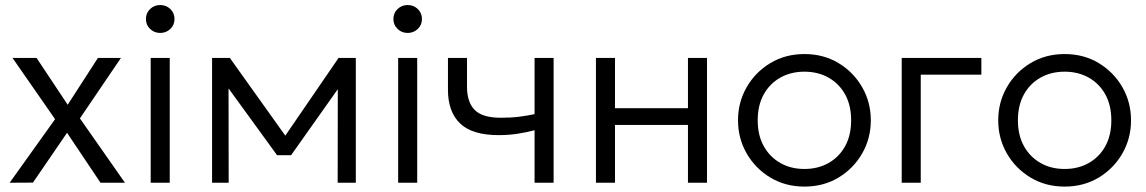

<svg xmlns="http://www.w3.org/2000/svg" viewBox="-20 -710 4452 746"><path d="M17.5 0 194 -247 28.5 -485H122L243 -303L360.5 -485H450L290.5 -250L465.5 0H370.5L240.5 -194L108 -0.5Z M565.5 0V-485H639.5V0ZM602.5 -582Q579.5 -582 563.2 -597.5Q547 -613 547 -636Q547 -659.5 563.2 -675Q579.5 -690.5 602.5 -690.5Q625.5 -690.5 641.8 -675Q658 -659.5 658 -636Q658 -613 641.8 -597.5Q625.5 -582 602.5 -582Z M804 0V-485H873L1088.5 -183L1295.5 -485H1362.5V0H1292L1292.5 -363.5L1111 -107H1056.5L868 -366.5L868.5 0Z M1527 0V-485H1601V0ZM1564 -582Q1541 -582 1524.8 -597.5Q1508.5 -613 1508.5 -636Q1508.5 -659.5 1524.8 -675Q1541 -690.5 1564 -690.5Q1587 -690.5 1603.2 -675Q1619.5 -659.5 1619.5 -636Q1619.5 -613 1603.2 -597.5Q1587 -582 1564 -582Z M2057 0V-204Q2020.5 -194.5 1987.5 -189.8Q1954.5 -185 1917 -185Q1815 -185 1767.8 -230.2Q1720.5 -275.5 1720.5 -361.5V-485H1794.5V-372.5Q1794.5 -313.5 1824.2 -283Q1854 -252.5 1925.5 -252.5Q1966.5 -252.5 1997.5 -256.5Q2028.5 -260.5 2057 -266.5V-485H2131V0Z M2295.5 0V-485H2369.5V-289.5H2653V-485H2727V0H2653V-224.5H2369.5V0Z M3105.5 15Q3031.5 15 2973 -20.2Q2914.5 -55.5 2881 -114Q2847.5 -172.5 2847.5 -242.5Q2847.5 -312.5 2881 -371Q2914.5 -429.5 2973 -464.8Q3031.5 -500 3105.5 -500Q3180 -500 3238.2 -464.8Q3296.5 -429.5 3330 -371Q3363.5 -312.5 3363.5 -242.5Q3363.5 -172.5 3330 -114Q3296.5 -55.5 3238.2 -20.2Q3180 15 3105.5 15ZM3105.5 -53.5Q3158.5 -53.5 3199.5 -76.8Q3240.5 -100 3263.8 -142.2Q3287 -184.5 3287 -242.5Q3287 -300.5 3263.8 -342.8Q3240.5 -385 3199.5 -408.2Q3158.5 -431.5 3105.5 -431.5Q3052.5 -431.5 3011.5 -408.2Q2970.5 -385 2947.2 -342.8Q2924 -300.5 2924 -242.5Q2924 -184.5 2947.5 -142.2Q2971 -100 3011.8 -76.8Q3052.5 -53.5 3105.5 -53.5Z M3483.5 0V-485H3793V-420H3557.5V0Z M4116.5 15Q4042.5 15 3984 -20.2Q3925.5 -55.5 3892 -114Q3858.5 -172.5 3858.5 -242.5Q3858.5 -312.5 3892 -371Q3925.5 -429.5 3984 -464.8Q4042.5 -500 4116.5 -500Q4191 -500 4249.2 -464.8Q4307.5 -429.5 4341 -371Q4374.5 -312.5 4374.5 -242.5Q4374.5 -172.5 4341 -114Q4307.5 -55.5 4249.2 -20.2Q4191 15 4116.5 15ZM4116.5 -53.5Q4169.5 -53.5 4210.5 -76.8Q4251.5 -100 4274.8 -142.2Q4298 -184.5 4298 -242.5Q4298 -300.5 4274.8 -342.8Q4251.5 -385 4210.5 -408.2Q4169.5 -431.5 4116.5 -431.5Q4063.5 -431.5 4022.5 -408.2Q3981.5 -385 3958.2 -342.8Q3935 -300.5 3935 -242.5Q3935 -184.5 3958.5 -142.2Q3982 -100 4022.8 -76.8Q4063.5 -53.5 4116.5 -53.5Z"/></svg>

Font: Geologica ExtraLight
Style: Regular
Weight: 200
Designer: Sindre Bremnes, Frode Helland
Foundry: Monokrom Skriftforlag AS
Version: Version 1.010; ttfautohint (v1.8.4.7-5d5b);gftools[0.9.28]